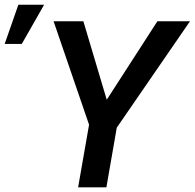

<svg xmlns="http://www.w3.org/2000/svg" viewBox="-102 -802 833 822"><path d="M355 -375 571.8 -710.9H711.4L397.9 -255.4L353.5 0H232.4L279.3 -268.1L127.4 -710.9H254.9ZM-23.4 -781.7H86.9L-8.8 -613.8H-82Z"/></svg>

Font: Roboto Medium
Style: Italic
Weight: 500
Italic angle: -12°
Designer: Google
Version: Version 2.134; 2016